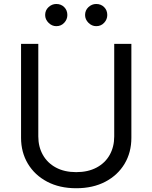

<svg xmlns="http://www.w3.org/2000/svg" viewBox="-20 -952 781 984"><path d="M565.4 -727.1H653.3V-245.6Q653.3 -170.9 618.4 -112.5Q583.5 -54.2 520 -20.8Q456.5 12.7 370.6 12.7Q285.2 12.7 221.7 -20.8Q158.2 -54.2 123 -112.8Q87.9 -171.4 87.9 -245.6V-727.1H176.3V-252.9Q176.3 -199.7 199.7 -158.2Q223.1 -116.7 266.6 -93.3Q310.1 -69.8 370.6 -69.8Q431.2 -69.8 475.1 -93.3Q519 -116.7 542.2 -158.2Q565.4 -199.7 565.4 -252.9ZM268.6 -817.9Q246.1 -817.9 228.8 -835.2Q211.4 -852.5 211.4 -875Q211.4 -899.4 228.8 -915.5Q246.1 -931.6 268.6 -931.6Q293 -931.6 309.1 -915.5Q325.2 -899.4 325.2 -875Q325.2 -852.5 309.1 -835.2Q293 -817.9 268.6 -817.9ZM473.1 -817.9Q450.7 -817.9 433.3 -835.2Q416 -852.5 416 -875Q416 -899.4 433.3 -915.5Q450.7 -931.6 473.1 -931.6Q497.6 -931.6 513.7 -915.5Q529.8 -899.4 529.8 -875Q529.8 -852.5 513.7 -835.2Q497.6 -817.9 473.1 -817.9Z"/></svg>

Font: Sahel VF Regular
Style: Regular
Weight: 400
Foundry: Saber Rastikerdar (saber.rastikerdar@gmail.com)
Version: Version 3.4.0